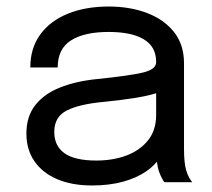

<svg xmlns="http://www.w3.org/2000/svg" viewBox="-20 -559 649 589"><path d="M262 10Q201.5 10 156.2 -9Q111 -28 86 -63.8Q61 -99.5 61 -149.5Q61 -201.5 88 -236.2Q115 -271 164 -290.5Q213 -310 278 -316.5Q376 -326.5 417.5 -336.2Q459 -346 459 -368Q459 -368.5 459 -368.8Q459 -369 459 -369.5Q459 -415.5 421.5 -438.2Q384 -461 313 -461Q239 -461 198 -435.2Q157 -409.5 157 -352H73Q73 -411.5 103.5 -453.2Q134 -495 188.2 -517Q242.5 -539 313.5 -539Q378.5 -539 430.8 -519.2Q483 -499.5 513.8 -460.8Q544.5 -422 544.5 -365Q544.5 -354.5 544.5 -344.2Q544.5 -334 544.5 -323.5V-100Q544.5 -82.5 546 -66Q547.5 -49.5 551 -37Q555.5 -22 561 -12.8Q566.5 -3.5 570 0H484.5Q482 -2.5 477 -11.8Q472 -21 467.5 -33.5Q464 -43.5 462 -58.8Q460 -74 460 -90.5L474 -81Q458.5 -54 428.8 -33.5Q399 -13 357 -1.5Q315 10 262 10ZM275.5 -66.5Q327 -66.5 368.5 -82.2Q410 -98 434.5 -129Q459 -160 459 -206V-311.5L478 -279.5Q446 -267 398.2 -259.2Q350.5 -251.5 298.5 -246.5Q223 -239.5 184.8 -220Q146.5 -200.5 146.5 -154.5Q146.5 -111 178 -88.8Q209.5 -66.5 275.5 -66.5Z"/></svg>

Font: Epilogue
Style: Regular
Weight: 400
Designer: Tyler Finck
Foundry: Etcetera Type Co
Version: Version 2.112